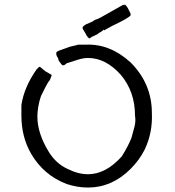

<svg xmlns="http://www.w3.org/2000/svg" viewBox="-20 -802 770 845"><path d="M332 -605.5H335.9H359.4Q464.8 -609.4 554.7 -527.3Q648.4 -433.6 648.4 -304.7Q652.3 -218.8 617.2 -144.5Q593.8 -97.7 554.7 -58.6Q472.7 23.4 367.2 23.4Q320.3 23.4 273.4 7.8Q171.9 -31.2 117.2 -125Q74.2 -199.2 74.2 -293V-339.8Q85.9 -418 140.6 -496.1L152.3 -507.8H156.2L179.7 -488.3L207 -472.7V-468.8L199.2 -449.2Q191.4 -441.4 179.7 -418L160.2 -378.9Q152.3 -355.5 148.4 -332Q144.5 -308.6 144.5 -289.1Q144.5 -214.8 195.3 -132.8Q226.6 -82 277.3 -58.6Q324.2 -35.2 367.2 -35.2Q445.3 -35.2 515.6 -113.3Q543 -156.2 558.6 -195.3Q566.4 -222.7 572.3 -246.1Q578.1 -269.5 574.2 -293Q574.2 -398.4 511.7 -472.7Q445.3 -546.9 367.2 -546.9Q347.7 -546.9 322.3 -539.1Q296.9 -531.2 273.4 -523.4Q257.8 -507.8 250 -519.5L238.3 -535.2L234.4 -550.8V-546.9Q222.7 -566.4 230.5 -574.2Q234.4 -578.1 269.5 -589.8Q289.1 -597.7 300.8 -599.6Q312.5 -601.6 324.2 -605.5ZM523.4 -781.2 527.3 -777.3V-781.2Q531.2 -785.2 543 -765.6L546.9 -757.8L554.7 -742.2V-734.4Q546.9 -722.7 472.7 -687.5L437.5 -668V-671.9Q429.7 -664.1 414.1 -656.2L410.2 -652.3L394.5 -644.5Q382.8 -640.6 375 -632.8Q367.2 -632.8 355.5 -656.2L343.8 -675.8Q343.8 -683.6 343.8 -683.6Q351.6 -691.4 359.4 -695.3L386.7 -707L398.4 -714.8L410.2 -718.8L425.8 -726.6L515.6 -777.3Z"/></svg>

Font: 和音 by 宁静之雨，公众号njzyshare
Style: Regular
Weight: 400
Designer: Steve Matteson
Foundry: Ascender Corporation
Version: Version 6.00;June 8, 2018;FontCreator 11.0.0.2388 32-bit